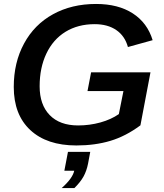

<svg xmlns="http://www.w3.org/2000/svg" viewBox="-20 -718 818 960"><path d="M361.8 9.3Q214.4 9.3 131.6 -67.6Q48.8 -144.5 48.8 -283.2Q48.8 -405.3 100.1 -500Q151.4 -595.2 244.9 -646.7Q338.4 -698.2 460.4 -698.2Q570.8 -698.2 643.8 -651.1Q716.8 -604 743.2 -517.1L619.6 -482.9Q604.5 -538.1 561.5 -567.6Q518.6 -597.2 453.1 -597.2Q370.1 -597.2 307.6 -559.1Q245.1 -520.5 211.7 -449.7Q178.2 -378.9 178.2 -286.6Q178.2 -194.3 228.5 -142.6Q278.8 -90.8 370.6 -90.8Q428.2 -90.8 481.9 -105.7Q535.6 -120.6 574.2 -147.5L597.2 -262.7H417.5L435.5 -356.4H732.4L682.1 -91.3Q608.4 -36.6 531.7 -13.7Q455.1 9.3 361.8 9.3ZM420.4 99.6Q413.1 136.7 397.5 164.8Q381.8 192.9 352.1 222.2H288.6Q343.3 173.3 351.1 135.7H301.8L319.8 41.5H431.2Z"/></svg>

Font: Arimo SemiBold
Style: Italic
Weight: 600
Italic angle: -12°
Version: Version 1.33